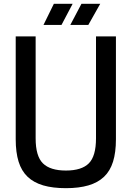

<svg xmlns="http://www.w3.org/2000/svg" viewBox="-20 -970 687 1002"><path d="M324 12Q255 12 205.5 -2.5Q156 -17 124 -47.5Q92 -78 77 -126.5Q62 -175 62 -243V-780H166V-248Q166 -155 204 -117.5Q242 -80 324 -80Q406 -80 443.5 -117.5Q481 -155 481 -248V-780H585V-243Q585 -175 570 -126.5Q555 -78 523 -47.5Q491 -17 441.5 -2.5Q392 12 324 12ZM503 -950 441 -840H347L405 -950ZM359 -950 301 -840H207L261 -950Z"/></svg>

Font: Cooper Hewitt
Style: Regular
Weight: 707
Designer: Village Type and Design LLC
Foundry: Cooper Hewitt Smithsonian Design Museum
Version: 1.000